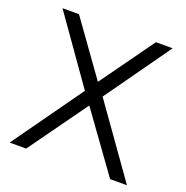

<svg xmlns="http://www.w3.org/2000/svg" viewBox="-126 -816 901 931"><g transform="rotate(20 325.0 -350.0)"><path d="M22.2 0 279.3 -360.7 40.1 -700H125.3L323.6 -423.1L522.3 -700H608.6L369.6 -363.6L627.6 0H540.7L323.6 -301.1L107.4 0Z"/></g></svg>

Font: Montserrat Alternates Thin
Style: Regular
Weight: 100
Designer: Julieta Ulanovsky
Foundry: Julieta Ulanovsky
Version: Version 9.000